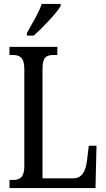

<svg xmlns="http://www.w3.org/2000/svg" viewBox="-20 -951 538 971"><path d="M116 -784V-771H151C199 -814 267 -886 287 -921V-931H191C176 -886 144 -835 116 -784ZM28 0H463L468 -214H429L420 -139C413 -84 395 -49 349 -49H195V-606C195 -662 215 -673 253 -673H270V-714H28V-673H44C78 -673 103 -662 103 -603V-110C103 -52 78 -41 47 -41H28Z"/></svg>

Font: Noto Serif Ethiopic XCn
Style: Regular
Weight: 400
Width: 2
Designer: Monotype Design Team
Foundry: Monotype Imaging Inc.
Version: Version 2.102